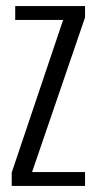

<svg xmlns="http://www.w3.org/2000/svg" viewBox="-20 -611 317 631"><path d="M18.5 0V-43.9L187.5 -545.5H30V-591H259.5V-553.7L85.4 -45.5H259.5V0Z"/></svg>

Font: Alumni Sans SC Thin
Style: Regular
Weight: 100
Designer: Robert E. Leuschke
Foundry: Robert E. Leuschke
Version: Version 1.018